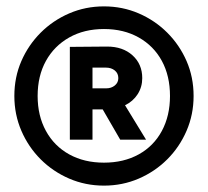

<svg xmlns="http://www.w3.org/2000/svg" viewBox="-20 -732 652 602"><path d="M306 -150Q248 -150 197 -172Q146 -194 107.5 -232.5Q69 -271 47 -322Q25 -373 25 -431Q25 -490 47 -540.5Q69 -591 107.5 -629.5Q146 -668 197 -690Q248 -712 306 -712Q364 -712 415 -690Q466 -668 504.5 -629.5Q543 -591 565 -540.5Q587 -490 587 -431Q587 -373 565 -322Q543 -271 504.5 -232.5Q466 -194 415 -172Q364 -150 306 -150ZM306 -222Q368 -222 415 -248Q462 -274 487.5 -321.5Q513 -369 513 -431Q513 -494 487.5 -541Q462 -588 415 -614.5Q368 -641 306 -641Q244 -641 197 -614.5Q150 -588 124 -541Q98 -494 98 -431Q98 -369 124 -321.5Q150 -274 197 -248Q244 -222 306 -222ZM199 -294V-585L316 -586Q365 -586 395.5 -558.5Q426 -531 426 -487Q426 -459 411.5 -436.5Q397 -414 372 -402L438 -294H357L302 -389H270V-294ZM270 -455H313Q329 -455 340 -464Q351 -473 351 -487Q351 -502 340 -511Q329 -520 312 -520H270Z"/></svg>

Font: Figtree Light ExtraBold
Style: Regular
Weight: 800
Version: Version 2.001;gftools[0.9.30]